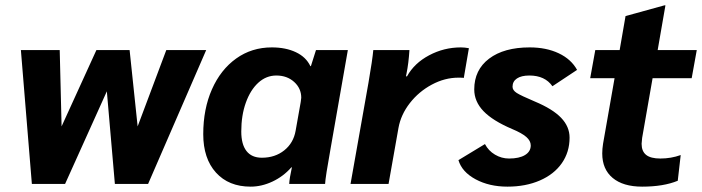

<svg xmlns="http://www.w3.org/2000/svg" viewBox="-20 -687 2622 717"><path d="M750 -500 533 0H409L379 -346L223 0H99L58 -500H203L210 -215L340 -500H464L494 -215L601 -500Z M739 -186Q739 -280 771.5 -353.5Q804 -427 862 -468.5Q920 -510 995 -510Q1047 -510 1085 -492Q1123 -474 1139 -440H1141L1160 -500H1279L1215 -135Q1195 -24 1194 0H1060Q1061 -21 1070 -62H1068Q1038 -28 997.5 -9Q957 10 916 10Q834 10 786.5 -42.5Q739 -95 739 -186ZM1084 -199 1103 -306Q1105 -318 1105 -322Q1105 -357 1078.5 -381Q1052 -405 1012 -405Q974 -405 944.5 -378Q915 -351 898 -303.5Q881 -256 881 -196Q881 -148 900.5 -123Q920 -98 958 -98Q1007 -98 1041.5 -125.5Q1076 -153 1084 -199Z M1356 -378Q1371 -465 1374 -500H1509Q1506 -451 1498 -412L1496 -402H1500Q1527 -451 1582.5 -480.5Q1638 -510 1701 -510Q1715 -510 1731 -507L1712 -396Q1710 -397 1692 -397Q1641 -397 1592.5 -371Q1544 -345 1510.5 -302Q1477 -259 1468 -209L1431 0H1289Z M1692 -89 1791 -149Q1804 -124 1828.5 -109.5Q1853 -95 1881 -95Q1919 -95 1940.5 -108Q1962 -121 1962 -144Q1962 -161 1945.5 -175.5Q1929 -190 1893 -205Q1820 -236 1785.5 -272Q1751 -308 1751 -353Q1751 -426 1806.5 -468Q1862 -510 1958 -510Q2020 -510 2066.5 -488Q2113 -466 2135 -426L2043 -365Q2015 -405 1957 -405Q1927 -405 1910.5 -394Q1894 -383 1894 -363Q1894 -350 1909.5 -340Q1925 -330 1977 -308Q2044 -280 2075.5 -247Q2107 -214 2107 -173Q2107 -119 2078 -77.5Q2049 -36 1996 -13Q1943 10 1875 10Q1807 10 1756 -17.5Q1705 -45 1692 -89Z M2229 -114Q2229 -131 2232 -150L2275 -395H2184L2203 -500H2294L2316 -627L2461 -667H2465L2436 -500H2582L2563 -395H2417L2378 -172Q2376 -156 2376 -150Q2376 -122 2393 -108.5Q2410 -95 2446 -95Q2486 -95 2522 -108L2511 -12Q2458 10 2378 10Q2307 10 2268 -22.5Q2229 -55 2229 -114Z"/></svg>

Font: Sarabun ExtraBold
Style: Italic
Weight: 800
Italic angle: -10°
Designer: Suppakit Chalermlarp | Katatrad Co.,Ltd.
Foundry: Cadson Demak Co.,Ltd.
Version: Version 1.000; ttfautohint (v1.6)